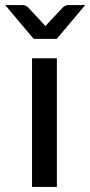

<svg xmlns="http://www.w3.org/2000/svg" viewBox="-54 -738 356 758"><path d="M170.5 0H72.5V-508H170.5ZM170 -584.5H79L-33.5 -718H34.5Q46 -718 55.5 -710.5Q122 -639.5 125.5 -635Q129 -640 196 -710.5Q205.5 -718 217 -718H282.5Z"/></svg>

Font: Verano Sans Medium
Style: Regular
Weight: 500
Designer: Lukasz Dziedzic with Adam Twardoch and Botio Nikoltchev
Foundry: tyPoland Lukasz Dziedzic
Version: Version 3.001;December 28, 2019;FontCreator 12.0.0.2547 64-b